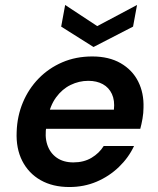

<svg xmlns="http://www.w3.org/2000/svg" viewBox="-20 -740 634 772"><path d="M259 12Q192 12 143.5 -15.5Q95 -43 69.5 -93Q44 -143 47 -210Q49 -273 72 -328Q95 -383 135.5 -424.5Q176 -466 230.5 -489.5Q285 -513 351 -513Q418 -513 465 -486Q512 -459 535.5 -412.5Q559 -366 557 -307Q557 -286 553 -263Q549 -240 544 -222H133L147 -299H438Q442 -336 430 -362Q418 -388 393.5 -401.5Q369 -415 335 -415Q298 -415 264 -398.5Q230 -382 205.5 -348.5Q181 -315 172 -265L167 -236Q159 -192 170 -158.5Q181 -125 208 -106Q235 -87 275 -87Q317 -87 348 -105.5Q379 -124 397 -153H519Q497 -106 458 -68.5Q419 -31 368.5 -9.5Q318 12 259 12ZM531 -720 515 -633 356 -551 226 -633 242 -720 371 -635Z"/></svg>

Font: DM Sans 17pt SemiBold
Style: Italic
Weight: 600
Italic angle: -10°
Version: Version 4.004;gftools[0.9.30]